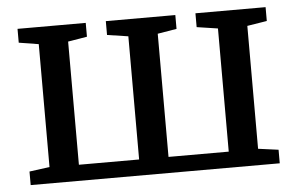

<svg xmlns="http://www.w3.org/2000/svg" viewBox="-44 -618 1051 680"><g transform="rotate(-5 481.5 -277.5)"><path d="M38.8 0V-48.2L110.8 -57.9V-494.8L40.6 -506.1V-555.3H283.1V-506.1L215.2 -494.8V-56.9H429.3V-494.8L354.5 -506.1V-555.3H601.6V-506.1L533.8 -494.8V-56.9H747.9V-494.8L673.1 -506.1V-555.3H922.5V-506.1L852.3 -494.8V-57.9L924.3 -48.2V0Z"/></g></svg>

Font: Merriweather Light
Style: Regular
Weight: 300
Designer: Eben Sorkin
Foundry: Eben Sorkin
Version: Version 2.100